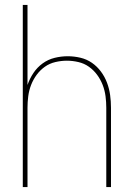

<svg xmlns="http://www.w3.org/2000/svg" viewBox="-20 -755 540 775"><path d="M72 0V-735H91V-412Q100 -438 115 -460.5Q130 -483 152 -499Q174 -515 200.5 -521.5Q227 -528 253 -528Q279 -528 304.5 -522Q330 -516 351 -501.5Q372 -487 387.5 -466Q403 -445 412 -421Q421 -397 424.5 -371.5Q428 -346 428 -320V0H409V-320Q409 -343 406 -366.5Q403 -390 394.5 -412Q386 -434 372 -453Q358 -472 339 -485.5Q320 -499 296.5 -504.5Q273 -510 250 -510Q227 -510 203.5 -504.5Q180 -499 161 -485.5Q142 -472 128 -453Q114 -434 105.5 -412Q97 -390 94 -366.5Q91 -343 91 -320V0Z"/></svg>

Font: Iosevka Curly Thin
Style: Regular
Weight: 100
Monospace: yes
Designer: Belleve Invis
Foundry: Belleve Invis
Version: Version 22.1.2; ttfautohint (v1.8.4)